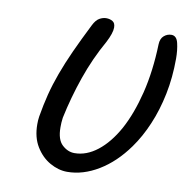

<svg xmlns="http://www.w3.org/2000/svg" viewBox="-80 -782 844 871"><g transform="rotate(10 342.0 -346.5)"><path d="M285.6 12.7Q245.6 12.7 206.3 -9.5Q167 -31.7 141.1 -74Q115.2 -116.2 115.2 -176.8Q115.2 -185.1 115.7 -194.1Q116.2 -203.1 117.7 -212.4Q127 -267.6 139.4 -316.7Q151.9 -365.7 170.9 -417.5Q190.4 -470.7 217 -529.3Q243.7 -587.9 280.8 -661.6Q293.5 -687 309.3 -695.8Q325.2 -704.6 340.3 -704.6Q356.9 -704.6 369.6 -697Q382.3 -689.5 382.3 -668.5Q382.3 -643.6 359.4 -599.1Q310.5 -512.7 277.3 -417Q244.1 -321.3 224.1 -225.6Q222.2 -213.4 221.7 -202.1Q221.2 -190.9 221.2 -180.7Q221.2 -124.5 247.1 -100.6Q272.9 -76.7 303.7 -76.7Q358.9 -76.7 409.7 -116.5Q460.4 -156.2 500.5 -228.5Q540 -301.3 565.2 -402.8Q590.3 -504.4 594.2 -629.4Q595.2 -655.8 610.4 -668.7Q625.5 -681.6 644.5 -681.6Q668.5 -681.6 676 -649.7Q683.6 -617.7 683.6 -578.1Q683.6 -491.7 667.7 -414.3Q651.9 -336.9 624 -271.5Q596.2 -205.6 558.6 -153.3Q501.5 -73.7 429.9 -30.5Q358.4 12.7 285.6 12.7Z"/></g></svg>

Font: Damion
Style: Regular
Weight: 400
Designer: Vernon Adams
Foundry: Vernon Adams
Version: Version 1.100; ttfautohint (v1.8.4.7-5d5b)